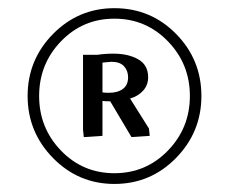

<svg xmlns="http://www.w3.org/2000/svg" viewBox="-20 -731 560 472"><path d="M261.2 -710.9Q350.6 -710.9 412.8 -647.7Q475.1 -584.5 475.1 -495.1Q475.1 -406.2 412.6 -342.5Q350.1 -278.8 261.2 -278.8Q172.9 -278.8 110.4 -342.5Q47.9 -406.2 47.9 -495.1Q47.9 -584 110.4 -647.5Q172.9 -710.9 261.2 -710.9ZM129.9 -629.4Q76.2 -573.7 76.2 -495.1Q76.2 -416.5 129.9 -360.8Q183.6 -305.2 261.2 -305.2Q338.9 -305.2 392.8 -360.8Q446.8 -416.5 446.8 -495.1Q446.8 -573.7 392.8 -629.4Q338.9 -685.1 261.2 -685.1Q183.6 -685.1 129.9 -629.4ZM184.1 -412.1V-596.2H219.2Q237.3 -599.1 258.8 -599.1Q295.4 -599.1 319.8 -585.2Q344.2 -571.3 344.2 -541Q344.2 -522 332 -508.3Q319.8 -494.6 299.8 -488.8L346.2 -415L348.1 -397L303.2 -394L251 -481.9Q239.7 -481.9 231.9 -482.9V-397L186 -394ZM231.9 -503.9Q236.8 -502.9 248 -502.9Q269.5 -502.9 282.2 -512.5Q294.9 -522 294.9 -541Q294.9 -557.1 284.9 -568.1Q274.9 -579.1 253.9 -579.1L231.9 -577.1Z"/></svg>

Font: Dihjauti S
Style: Bold
Weight: 700
Designer: T. Christopher White
Version: Version 3.0.0